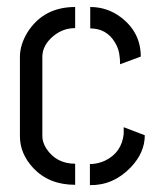

<svg xmlns="http://www.w3.org/2000/svg" viewBox="-20 -539 469 560"><path d="M38.1 -141.6Q38.1 -90.8 77.1 -48.8Q123 0 199.2 0V-61.5Q144.5 -61.5 115.2 -105.5Q103.5 -124 103.5 -141.6V-373Q103.5 -408.2 137.7 -435.5Q165 -457 199.2 -457V-518.6Q107.4 -518.6 60.5 -445.3Q39.1 -410.2 38.1 -376ZM243.2 -456.1Q291 -456.1 315.4 -415Q327.1 -396.5 329.1 -372.1Q330.1 -367.2 330.1 -351.6L390.6 -374Q390.6 -444.3 333 -488.3Q293 -518.6 243.2 -518.6ZM242.2 1Q310.5 2 361.3 -50.8Q402.3 -93.8 402.3 -144.5L340.8 -168V-148.4Q335 -93.8 286.1 -70.3Q264.6 -60.5 242.2 -60.5Z"/></svg>

Font: Post No Bills Colombo Medium
Style: Regular
Weight: 500
Designer: Kosala Senevirathne, Siva Puranthara, Lasantha Premarathna, Tharique Azeez
Foundry: Mooniak
Version: Version 1.220 ; ttfautohint (v1.6)